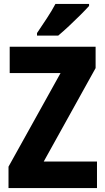

<svg xmlns="http://www.w3.org/2000/svg" viewBox="-20 -950 532 970"><path d="M470 0H23V-108L286 -581H29V-714H463V-606L201 -134H470ZM430 -920Q414 -902 386.5 -874.5Q359 -847 329 -819Q299 -791 274 -770H167V-783Q192 -820 217 -858Q242 -896 260 -930H430Z"/></svg>

Font: Noto Sans Myanmar Condensed ExtraBold
Style: Regular
Weight: 800
Width: 3
Designer: Monotype Design Team
Foundry: Monotype Imaging Inc.
Version: Version 2.107; ttfautohint (v1.8.4.7-5d5b)